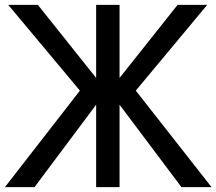

<svg xmlns="http://www.w3.org/2000/svg" viewBox="-23 -765 885 785"><path d="M-2.9 0 303.7 -394.5 10.7 -745.1H131.8L370.1 -446.3V-745.1H465.8V-446.3L703.1 -745.1H824.2L532.2 -394.5L841.8 0H718.8L465.8 -336.9V0H370.1V-336.9L118.2 0Z"/></svg>

Font: Gothic A1 Medium
Style: Regular
Weight: 500
Designer: HanYang I&C Co.,Ltd.
Foundry: HanYang I&C Co.,Ltd.
Version: Version 2.50